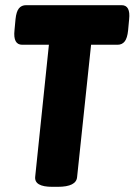

<svg xmlns="http://www.w3.org/2000/svg" viewBox="-20 -720 520 742"><path d="M182 2Q112 2 116 -37L169 -547H66Q30 -547 36 -603L40 -646Q43 -675 53 -687.5Q63 -700 81 -700H450Q485 -700 479 -645L475 -602Q472 -573 462 -560Q452 -547 434 -547H332L278 -36Q275 2 203 2Z"/></svg>

Font: Asap Condensed Condensed ExtraBold
Style: Italic
Weight: 800
Width: 3
Italic angle: -6°
Designer: Pablo Cosgaya
Foundry: Omnibus-Type
Version: Version 3.001; ttfautohint (v1.8.4.7-5d5b)